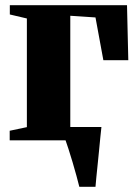

<svg xmlns="http://www.w3.org/2000/svg" viewBox="-20 -543 532 743"><path d="M287 180Q283 163.5 276 137.8Q269 112 260.8 84.5Q252.5 57 245 33.5Q237.5 10 233 -2L210 -51.5H372.5Q370.5 -35 368.2 -10.8Q366 13.5 363.2 40.8Q360.5 68 357.8 94.5Q355 121 352.8 143.5Q350.5 166 349.5 180ZM17.5 0V-37L84 -51V-471.5L18 -487V-523H471.5L476.5 -310H380L349.5 -475.5L252 -482V-51L353.5 -37V0Z"/></svg>

Font: Merriweather 96pt Black
Style: Regular
Weight: 900
Version: Version 2.100